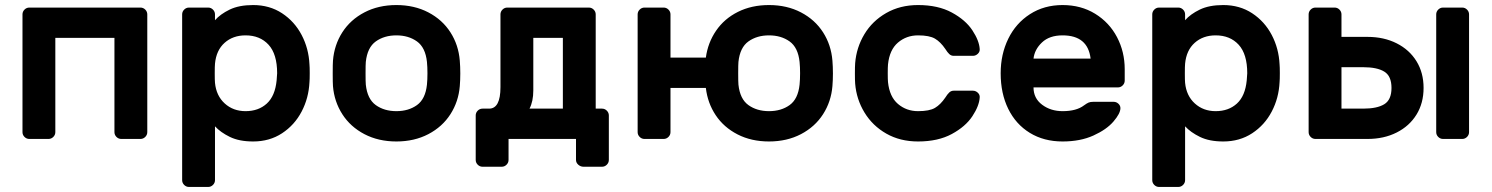

<svg xmlns="http://www.w3.org/2000/svg" viewBox="-20 -550 5904 760"><path d="M563 -493V-27Q563 -16 555 -8Q547 0 536 0H460Q449 0 441 -8Q433 -16 433 -27V-400H199V-27Q199 -16 191 -8Q183 0 172 0H96Q85 0 77 -8Q69 -16 69 -27V-493Q69 -504 77 -512Q85 -520 96 -520H536Q547 -520 555 -512Q563 -504 563 -493Z M701 0ZM831 163Q831 174 823 182Q815 190 804 190H728Q717 190 709 182Q701 174 701 163V-493Q701 -504 709 -512Q717 -520 728 -520H804Q815 -520 823 -512Q831 -504 831 -493V-470Q852 -494 889 -512Q926 -530 982 -530Q1047 -530 1096.5 -497.5Q1146 -465 1174 -411.5Q1202 -358 1205 -295Q1206 -285 1206 -260Q1206 -235 1205 -225Q1202 -162 1174 -108.5Q1146 -55 1096.5 -22.5Q1047 10 982 10Q927 10 890 -8Q853 -26 831 -50ZM952 -410Q902 -410 869 -380.5Q836 -351 831 -298Q830 -288 830 -260Q830 -232 831 -222Q836 -171 869.5 -140.5Q903 -110 952 -110Q1003 -110 1036 -140Q1069 -170 1075 -232Q1077 -252 1077 -260Q1077 -336 1043 -373Q1009 -410 952 -410Z M1297 0ZM1802 -259Q1802 -233 1800 -209Q1795 -148 1763 -98Q1731 -48 1675.5 -19Q1620 10 1549 10Q1478 10 1422.5 -19Q1367 -48 1335 -98Q1303 -148 1298 -209Q1297 -221 1297 -259Q1297 -298 1298 -310Q1303 -372 1335 -422Q1367 -472 1422.5 -501Q1478 -530 1549 -530Q1620 -530 1675.5 -501Q1731 -472 1763 -422Q1795 -372 1800 -310Q1802 -286 1802 -259ZM1428 -305Q1427 -295 1427 -260Q1427 -225 1428 -215Q1434 -158 1467.5 -134Q1501 -110 1549 -110Q1597 -110 1630.5 -134Q1664 -158 1670 -215Q1672 -235 1672 -260Q1672 -285 1670 -305Q1664 -362 1630.5 -386Q1597 -410 1549 -410Q1501 -410 1467.5 -386Q1434 -362 1428 -305Z M1988 -520H2311Q2322 -520 2330 -512Q2338 -504 2338 -493V-120H2363Q2374 -120 2382 -112Q2390 -104 2390 -93V83Q2390 94 2382 102Q2374 110 2363 110H2290Q2278 110 2269 102Q2260 94 2260 83V0H1993V83Q1993 94 1985 102Q1977 110 1966 110H1890Q1879 110 1871 102Q1863 94 1863 83V-93Q1863 -104 1871 -112Q1879 -120 1890 -120H1916Q1961 -120 1961 -205V-493Q1961 -504 1969 -512Q1977 -520 1988 -520ZM2208 -400H2091V-192Q2091 -149 2076 -120H2208Z M3277 -259Q3277 -233 3275 -209Q3270 -148 3238 -98Q3206 -48 3150.5 -19Q3095 10 3024 10Q2954 10 2899.5 -18Q2845 -46 2813 -94Q2781 -142 2774 -202H2634V-27Q2634 -16 2626 -8Q2618 0 2607 0H2531Q2520 0 2512 -8Q2504 -16 2504 -27V-493Q2504 -504 2512 -512Q2520 -520 2531 -520H2607Q2618 -520 2626 -512Q2634 -504 2634 -493V-322H2774Q2782 -381 2814.5 -428.5Q2847 -476 2901 -503Q2955 -530 3024 -530Q3095 -530 3150.5 -501Q3206 -472 3238 -422Q3270 -372 3275 -310Q3277 -286 3277 -259ZM2903 -305Q2902 -295 2902 -260Q2902 -225 2903 -215Q2909 -158 2942.5 -134Q2976 -110 3024 -110Q3072 -110 3105.5 -134Q3139 -158 3145 -215Q3147 -235 3147 -260Q3147 -285 3145 -305Q3139 -362 3105.5 -386Q3072 -410 3024 -410Q2976 -410 2942.5 -386Q2909 -362 2903 -305Z M3364 0ZM3614 -110Q3659 -110 3681 -123Q3703 -136 3722 -164Q3730 -177 3737.5 -184Q3745 -191 3755 -191H3831Q3842 -191 3850.5 -183Q3859 -175 3858 -164Q3856 -131 3829 -90Q3802 -49 3747.5 -19.5Q3693 10 3614 10Q3543 10 3488.5 -21Q3434 -52 3402 -104.5Q3370 -157 3365 -219Q3364 -231 3364 -259Q3364 -288 3365 -300Q3370 -362 3401.5 -414.5Q3433 -467 3488 -498.5Q3543 -530 3614 -530Q3693 -530 3747.5 -500.5Q3802 -471 3829 -430Q3856 -389 3858 -356Q3859 -345 3850.5 -337Q3842 -329 3831 -329H3755Q3745 -329 3737.5 -336Q3730 -343 3722 -356Q3703 -384 3681 -397Q3659 -410 3614 -410Q3568 -410 3534.5 -381.5Q3501 -353 3495 -295Q3494 -285 3494 -260Q3494 -235 3495 -225Q3501 -167 3534.5 -138.5Q3568 -110 3614 -110Z M3941 0ZM4432 -276V-231Q4432 -220 4424 -212Q4416 -204 4405 -204H4071Q4071 -161 4105 -135.5Q4139 -110 4186 -110Q4241 -110 4271 -133Q4282 -141 4289 -144Q4296 -147 4308 -147H4388Q4399 -147 4407 -139.5Q4415 -132 4415 -122Q4415 -101 4387.5 -69Q4360 -37 4308 -13.5Q4256 10 4186 10Q4112 10 4056.5 -24Q4001 -58 3971 -119Q3941 -180 3941 -260Q3941 -335 3971 -396.5Q4001 -458 4057 -494Q4113 -530 4186 -530Q4259 -530 4315 -495.5Q4371 -461 4401.5 -403Q4432 -345 4432 -276ZM4297 -318Q4286 -410 4186 -410Q4134 -410 4104.5 -382Q4075 -354 4071 -318Z M4541 0ZM4671 163Q4671 174 4663 182Q4655 190 4644 190H4568Q4557 190 4549 182Q4541 174 4541 163V-493Q4541 -504 4549 -512Q4557 -520 4568 -520H4644Q4655 -520 4663 -512Q4671 -504 4671 -493V-470Q4692 -494 4729 -512Q4766 -530 4822 -530Q4887 -530 4936.5 -497.5Q4986 -465 5014 -411.5Q5042 -358 5045 -295Q5046 -285 5046 -260Q5046 -235 5045 -225Q5042 -162 5014 -108.5Q4986 -55 4936.5 -22.5Q4887 10 4822 10Q4767 10 4730 -8Q4693 -26 4671 -50ZM4792 -410Q4742 -410 4709 -380.5Q4676 -351 4671 -298Q4670 -288 4670 -260Q4670 -232 4671 -222Q4676 -171 4709.5 -140.5Q4743 -110 4792 -110Q4843 -110 4876 -140Q4909 -170 4915 -232Q4917 -252 4917 -260Q4917 -336 4883 -373Q4849 -410 4792 -410Z M5187 0Q5176 0 5168 -8Q5160 -16 5160 -27V-493Q5160 -504 5168 -512Q5176 -520 5187 -520H5263Q5274 -520 5282 -512Q5290 -504 5290 -493V-404H5393Q5458 -404 5508.5 -378.5Q5559 -353 5587 -307.5Q5615 -262 5615 -202Q5615 -142 5587 -96.5Q5559 -51 5508.5 -25.5Q5458 0 5393 0ZM5768 -520Q5779 -520 5787 -512Q5795 -504 5795 -493V-27Q5795 -16 5787 -8Q5779 0 5768 0H5692Q5681 0 5673 -8Q5665 -16 5665 -27V-493Q5665 -504 5673 -512Q5681 -520 5692 -520ZM5376 -120Q5431 -120 5459.5 -137.5Q5488 -155 5488 -202Q5488 -249 5459.5 -266.5Q5431 -284 5376 -284H5290V-120Z"/></svg>

Font: Hezaedrus Medium
Style: Regular
Weight: 500
Designer: Hubert & Fischer
Foundry: Hubert & Fischer
Version: Version 1.10;September 3, 2019;FontCreator 11.5.0.2425 64-bi